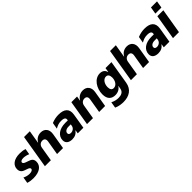

<svg xmlns="http://www.w3.org/2000/svg" viewBox="286 -2251 3947 3947"><g transform="rotate(-45 2260.0 -277.0)"><path d="M157 9.9C336.3 9.9 440.7 -68.2 440.7 -188.2C440.7 -274.5 386 -295.1 335.2 -313.2L276.3 -334.2C248.6 -344.1 215.9 -359.4 215.9 -386.7C215.9 -410.9 241.1 -434.7 301.8 -434.7C354.4 -434.7 413.4 -416.5 443.2 -402L464.8 -531.2C413.4 -547.6 352.3 -552.6 310 -552.6C142 -552.6 47.6 -471.6 47.6 -360.8C47.6 -267.8 115.1 -244.7 148.4 -232.6L204.9 -212.7C226.2 -205.3 261 -191.8 261 -162.3C261 -131.4 224.4 -110.8 164.8 -110.8C109.4 -110.8 55.4 -128.2 20.6 -148.1L-1.8 -14.2C47.6 2.5 103.3 9.9 157 9.9Z M721.9 -311.1C731.9 -373.2 775.6 -410.2 831 -410.2C887.1 -410.2 912.3 -373.9 902.7 -313.6L850.1 0H1023.8L1082 -347.7C1102.3 -470.2 1038.4 -552.6 925.4 -552.6C844.1 -552.6 779.1 -511.4 745 -445.3H739L785.2 -727.3H617.2L496.4 0H670.1Z M1288 9.2C1362.6 9.2 1420.1 -18.8 1460.2 -76H1464.5L1451.7 0H1615.1L1669 -328.1C1694.6 -485.8 1601.6 -552.6 1442.8 -552.6C1380.3 -552.6 1311.8 -541.5 1240.4 -511.4L1217 -371.8C1274.1 -403.8 1317.5 -423.7 1391 -423.7C1501.4 -423.7 1501.8 -377.1 1498.6 -348.7L1496.4 -333.5H1420.8C1247.2 -333.5 1130.7 -246.4 1130.7 -116.1C1130.7 -33 1193.9 9.2 1288 9.2ZM1360.8 -104.4C1324.2 -104.4 1299.4 -120 1300.1 -150.6C1299.4 -193.2 1339.1 -232.6 1415.8 -232.6H1480.8L1474.8 -195.3C1465.6 -139.9 1415.1 -104.4 1360.8 -104.4Z M1720.9 0H1894.5L1946.4 -311.1C1957 -373.2 1999.3 -410.2 2055.4 -410.2C2110.4 -410.2 2136 -374.3 2125.7 -313.6L2073.5 0H2247.2L2305.4 -347.7C2325.6 -469.1 2261.7 -552.6 2148.8 -552.6C2067.1 -552.6 1999.3 -509.6 1966.3 -445.3H1960.6L1976.9 -545.5H1811.8Z M2573.9 211.3C2739.3 211.3 2864 135.7 2892 -32.3L2976.9 -545.5H2804L2788.7 -452.1H2783.7C2771.3 -502.1 2730.8 -552.6 2644.5 -552.6C2484.4 -552.6 2375.7 -380.3 2376.1 -209.2C2375.7 -64.6 2453.1 -7.5 2555.4 -7.5C2636 -7.5 2696.4 -44.7 2725.5 -95.2H2731.5L2721.2 -32.7C2705.6 60.4 2627.1 78.8 2561.8 78.8C2511.7 78.8 2455.6 68.9 2391.3 36.2L2369.3 169.7C2438.9 203.5 2523.1 211.3 2573.9 211.3ZM2634.9 -133.9C2584.2 -133.9 2556.5 -168.3 2556.5 -236.5C2556.5 -331.7 2610.1 -416.9 2686.1 -416.9C2736.5 -416.9 2764.9 -380 2765.3 -310.4C2764.9 -215.9 2712.4 -133.9 2634.9 -133.9Z M3223 -311.1C3233 -373.2 3276.6 -410.2 3332 -410.2C3388.1 -410.2 3413.4 -373.9 3403.8 -313.6L3351.2 0H3524.9L3583.1 -347.7C3603.3 -470.2 3539.4 -552.6 3426.5 -552.6C3345.2 -552.6 3280.2 -511.4 3246.1 -445.3H3240.1L3286.2 -727.3H3118.3L2997.5 0H3171.2Z M3789.1 9.2C3863.6 9.2 3921.2 -18.8 3961.3 -76H3965.6L3952.8 0H4116.1L4170.1 -328.1C4195.7 -485.8 4102.6 -552.6 3943.9 -552.6C3881.4 -552.6 3812.9 -541.5 3741.5 -511.4L3718 -371.8C3775.2 -403.8 3818.5 -423.7 3892 -423.7C4002.5 -423.7 4002.8 -377.1 3999.6 -348.7L3997.5 -333.5H3921.9C3748.2 -333.5 3631.7 -246.4 3631.7 -116.1C3631.7 -33 3695 9.2 3789.1 9.2ZM3861.9 -104.4C3825.3 -104.4 3800.4 -120 3801.1 -150.6C3800.4 -193.2 3840.2 -232.6 3916.9 -232.6H3981.9L3975.9 -195.3C3966.6 -139.9 3916.2 -104.4 3861.9 -104.4Z M4346.2 -766.3 4320.7 -612.9H4496.8L4522.4 -766.3ZM4220.5 0H4394.2L4485.1 -545.5H4311.4Z"/></g></svg>

Font: TID UI Extra Bold
Style: Italic
Weight: 800
Italic angle: -9.39999°
Designer: The TID Project Authors
Foundry: Bakken & Bæck
Version: Version 1.001;hotconv 1.0.109;makeotfexe 2.5.65596